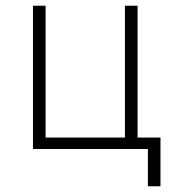

<svg xmlns="http://www.w3.org/2000/svg" viewBox="-20 -520 605 670"><path d="M95 -500H139V-40H416V-500H460V-40H540V130H496V0H95Z"/></svg>

Font: PT Root UI Web Light
Style: Regular
Weight: 300
Designer: Vitaly Kuzmin
Foundry: ParaType Ltd.
Version: Version 1.000W